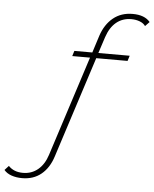

<svg xmlns="http://www.w3.org/2000/svg" viewBox="-231 -796 839 1044"><g transform="rotate(5 188.0 -274.0)"><path d="M546 -709 523 -685Q513 -700 492 -708Q471 -716 446 -716Q398 -716 364 -688Q330 -660 312 -606L283 -517H454L445 -488H274L96 64Q76 127 33.5 162Q-9 197 -71 197Q-103 197 -129 188Q-155 179 -170 161L-148 137Q-119 168 -69 168Q-22 168 12.5 139.5Q47 111 64 58L240 -488H143L152 -517H250L280 -611Q301 -674 344.5 -709.5Q388 -745 451 -745Q516 -745 546 -709Z"/></g></svg>

Font: Montserrat Alternates ExLight
Style: Italic
Weight: 275
Italic angle: -11.3°
Designer: Julieta Ulanovsky
Foundry: Julieta Ulanovsky
Version: Version 7.200